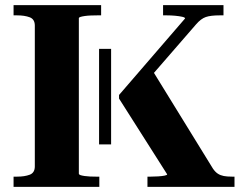

<svg xmlns="http://www.w3.org/2000/svg" viewBox="-20 -730 955 750"><path d="M367 -166V-539H414V-166ZM33 0V-40H47Q76 -40 96 -47.5Q116 -55 116 -80V-630Q116 -655 96 -662.5Q76 -670 47 -670H33V-710H375V-670H360Q348 -670 335 -669.5Q322 -669 311.5 -667.5Q301 -666 294.5 -664Q288 -662 288 -659V-52Q288 -48 294 -46Q300 -44 310 -42.5Q320 -41 331.5 -40.5Q343 -40 355 -40H368V0ZM556 0V-40H568Q583 -40 598 -41Q613 -42 623 -44Q633 -46 633 -49L445 -345V-359L703 -658Q703 -662 691.5 -664.5Q680 -667 664 -668.5Q648 -670 632 -670H617V-710H853V-670H838Q803 -670 784 -663.5Q765 -657 746 -635L536 -393L573 -459L812 -71Q821 -58 831 -51.5Q841 -45 854 -42.5Q867 -40 886 -40H896V0Z"/></svg>

Font: Roboto Serif 120pt Expanded SemiBold
Style: Regular
Weight: 600
Width: 7
Designer: Greg Gazdowicz
Foundry: Commercial Type
Version: Version 1.008